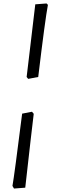

<svg xmlns="http://www.w3.org/2000/svg" viewBox="-20 -822 338 1110"><path d="M143 -366 134 -377Q145 -467 155.5 -557Q166 -647 174 -713.5Q182 -780 184 -797L249 -802L257 -794Q241 -710 201 -377ZM61 268 52 253Q63 192 108 -165L165 -176L175 -164Q164 -76 126 263Z"/></svg>

Font: Albura Medium
Style: Italic
Weight: 462
Italic angle: -7°
Designer: Mercedes Jáuregui
Foundry: Omnibus-Type Team
Version: Version 1.000